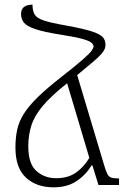

<svg xmlns="http://www.w3.org/2000/svg" viewBox="-20 -791 538 821"><path d="M209 10Q136 10 91 -31.5Q46 -73 46 -160Q46 -202 53.5 -236.5Q61 -271 82 -304.5Q103 -338 142.5 -376.5Q182 -415 245 -464Q305 -511 334 -536.5Q363 -562 371.5 -574Q380 -586 380 -592Q380 -599 372.5 -607Q365 -615 336.5 -623.5Q308 -632 244 -642Q168 -654 131 -666.5Q94 -679 82 -694.5Q70 -710 70 -731Q70 -771 119 -771Q119 -744 128.5 -728.5Q138 -713 168.5 -703Q199 -693 262 -682Q339 -668 374.5 -656Q410 -644 420.5 -631Q431 -618 431 -600Q431 -591 428 -582.5Q425 -574 414 -561Q403 -548 378 -526.5Q353 -505 310 -470L424 -89Q432 -61 438.5 -48Q445 -35 456 -31.5Q467 -28 489 -28V0H401L375 -84H372Q346 -42 306.5 -16Q267 10 209 10ZM101 -165Q101 -91 135.5 -60Q170 -29 220 -29Q271 -29 305 -53Q339 -77 362 -116L267 -435Q200 -382 164 -339.5Q128 -297 114.5 -255.5Q101 -214 101 -165Z"/></svg>

Font: Noto Serif Armenian SemiCondensed Light
Style: Regular
Weight: 300
Width: 4
Designer: Monotype Design Team
Foundry: Monotype Imaging Inc.
Version: Version 2.008; ttfautohint (v1.8.4.7-5d5b)